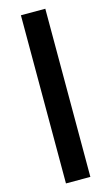

<svg xmlns="http://www.w3.org/2000/svg" viewBox="-150 -863 653 1125"><g transform="rotate(-15 176.0 -300.0)"><path d="M102 210V-810H250V210Z"/></g></svg>

Font: M PLUS 2 ExtraBold
Style: Regular
Weight: 800
Version: Version 1.001